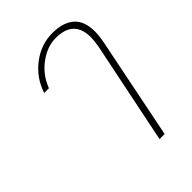

<svg xmlns="http://www.w3.org/2000/svg" viewBox="-173 -641 718 718"><g transform="rotate(-45 186.0 -282.0)"><path d="M323 -405Q328 -433 328 -451Q328 -542 233 -542Q188 -542 145 -510.5Q102 -479 82 -427H57Q77 -488 127 -526Q177 -564 237 -564Q293 -564 323.5 -537.5Q354 -511 354 -456Q354 -432 348 -402L267 0H240Z"/></g></svg>

Font: Trirong Thin
Style: Italic
Weight: 250
Italic angle: -12°
Designer: Katatrad Team
Foundry: CadsonDemak
Version: Version 1.001